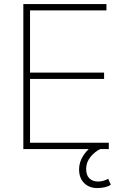

<svg xmlns="http://www.w3.org/2000/svg" viewBox="-20 -739 609 952"><path d="M507.8 -718.8V-687.5H128.9V-378.9H496.1V-347.7H128.9V-31.2H519.5V0H95.7V-718.8ZM372.1 100.6Q372.1 63.5 395 29.3Q418 -4.9 458 -28.3L477.5 0Q450.2 12.7 428.7 39.1Q407.2 65.4 407.2 98.6Q407.2 129.9 423.3 145.5Q439.5 161.1 465.8 161.1Q492.2 161.1 516.6 147.5L529.3 176.8Q519.5 184.6 501.5 189Q483.4 193.4 461.9 193.4Q421.9 193.4 397 168.5Q372.1 143.6 372.1 100.6Z"/></svg>

Font: Min Sans VF VF
Style: Regular
Weight: 400
Designer: Jinseong-Kim, NotoSansCJK, Nunito
Foundry: Jinseong-Kim
Version: Version 1.420;Glyphs 3.1.2 (3151)